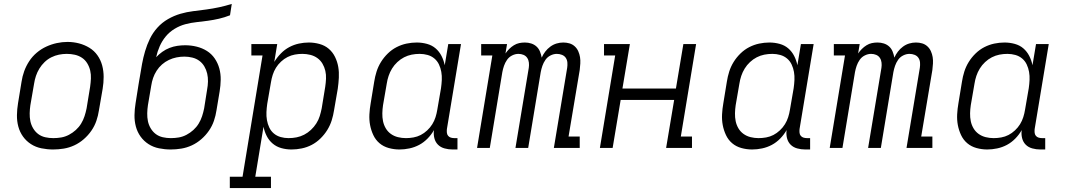

<svg xmlns="http://www.w3.org/2000/svg" viewBox="-20 -755 5440 980"><path d="M251 8Q221 8 191.5 2Q162 -4 138 -19.5Q114 -35 97.5 -58Q81 -81 73.5 -109Q66 -137 66.5 -167.5Q67 -198 72 -228L90 -338Q94 -365 103.5 -391.5Q113 -418 129 -442.5Q145 -467 167.5 -486Q190 -505 216 -517Q242 -529 269.5 -535Q297 -541 324 -541Q355 -541 383.5 -533.5Q412 -526 436.5 -511Q461 -496 477.5 -472.5Q494 -449 501.5 -421Q509 -393 509 -362.5Q509 -332 504 -302L485 -192Q481 -165 472 -138.5Q463 -112 446.5 -88Q430 -64 407.5 -44.5Q385 -25 359 -13Q333 -1 305.5 3.5Q278 8 251 8ZM252 -50Q273 -50 293 -53.5Q313 -57 332 -67Q351 -77 367 -91.5Q383 -106 394 -124Q405 -142 411.5 -162Q418 -182 422 -202L440 -312Q443 -333 444 -354Q445 -375 440.5 -394.5Q436 -414 425.5 -431.5Q415 -449 398.5 -460Q382 -471 362 -475.5Q342 -480 321 -480Q301 -480 281 -476Q261 -472 242 -462.5Q223 -453 207.5 -438Q192 -423 181 -405Q170 -387 163.5 -367.5Q157 -348 154 -328L135 -218Q132 -198 131.5 -177Q131 -156 135 -136.5Q139 -117 149.5 -99.5Q160 -82 175.5 -70.5Q191 -59 211 -54.5Q231 -50 252 -50Z M851 8Q821 8 791.5 2Q762 -4 738 -19.5Q714 -35 697.5 -58Q681 -81 673.5 -109Q666 -137 666.5 -167.5Q667 -198 672 -228L687 -323Q689 -334 690.5 -344Q692 -354 694 -364Q699 -396 705 -428.5Q711 -461 720.5 -493.5Q730 -526 745 -557Q760 -588 783.5 -614Q807 -640 837.5 -657.5Q868 -675 900.5 -684.5Q933 -694 966 -698Q999 -702 1032.5 -706.5Q1066 -711 1098.5 -718Q1131 -725 1163 -735L1154 -677Q1126 -666 1098 -659.5Q1070 -653 1041 -649Q1012 -645 983.5 -642Q955 -639 926.5 -631.5Q898 -624 871.5 -608Q845 -592 826 -569Q807 -546 795 -518.5Q783 -491 777 -463Q791 -478 808.5 -490.5Q826 -503 845.5 -510.5Q865 -518 885 -521Q905 -524 925 -524Q955 -524 983.5 -517Q1012 -510 1036 -495Q1060 -480 1076 -456.5Q1092 -433 1099.5 -405.5Q1107 -378 1106.5 -348Q1106 -318 1101 -288L1085 -192Q1081 -165 1072 -138.5Q1063 -112 1046.5 -88Q1030 -64 1007.5 -44.5Q985 -25 959 -13Q933 -1 905.5 3.5Q878 8 851 8ZM852 -50Q873 -50 893 -53.5Q913 -57 932 -67Q951 -77 967 -91.5Q983 -106 994 -124Q1005 -142 1011.5 -162Q1018 -182 1022 -202L1037 -297Q1041 -318 1041.5 -339Q1042 -360 1037.5 -379.5Q1033 -399 1023 -416Q1013 -433 997.5 -444.5Q982 -456 962 -461Q942 -466 921 -466Q901 -466 881 -462Q861 -458 842 -449Q823 -440 807 -426Q791 -412 779.5 -394Q768 -376 761.5 -357Q755 -338 752 -318L735 -218Q732 -198 731.5 -177Q731 -156 735 -136.5Q739 -117 749.5 -99.5Q760 -82 775.5 -70.5Q791 -59 811 -54.5Q831 -50 852 -50Z M1153 205V147H1218L1320 -472H1263V-530H1395L1380 -439Q1394 -462 1413.5 -482Q1433 -502 1456.5 -514.5Q1480 -527 1505.5 -532.5Q1531 -538 1556 -538Q1584 -538 1611 -530.5Q1638 -523 1658 -506Q1678 -489 1690 -464.5Q1702 -440 1706.5 -413.5Q1711 -387 1709.5 -358.5Q1708 -330 1704 -302L1685 -192Q1681 -166 1673 -140.5Q1665 -115 1650.5 -91.5Q1636 -68 1615.5 -48Q1595 -28 1571 -15.5Q1547 -3 1520.5 2.5Q1494 8 1468 8Q1441 8 1416 1Q1391 -6 1372 -22Q1353 -38 1341.5 -60.5Q1330 -83 1325 -108L1283 147H1363V205ZM1453 -50Q1474 -50 1494 -54Q1514 -58 1532.5 -67.5Q1551 -77 1567 -92Q1583 -107 1594.5 -125Q1606 -143 1612 -162.5Q1618 -182 1622 -202L1640 -312Q1643 -332 1644 -353Q1645 -374 1640.5 -393.5Q1636 -413 1626 -430Q1616 -447 1600 -458.5Q1584 -470 1564 -475Q1544 -480 1523 -480Q1504 -480 1485 -476.5Q1466 -473 1448 -464Q1430 -455 1414.5 -440.5Q1399 -426 1388.5 -409Q1378 -392 1372 -373Q1366 -354 1363 -335L1344 -225Q1341 -204 1340 -183Q1339 -162 1342.5 -142Q1346 -122 1354.5 -104Q1363 -86 1378 -73.5Q1393 -61 1412.5 -55.5Q1432 -50 1453 -50Z M2019 8Q1991 8 1964 0.5Q1937 -7 1917 -24Q1897 -41 1885.5 -65.5Q1874 -90 1869 -116.5Q1864 -143 1865.5 -171.5Q1867 -200 1872 -228L1890 -338Q1894 -364 1902 -389.5Q1910 -415 1924.5 -438.5Q1939 -462 1959.5 -482Q1980 -502 2004.5 -514.5Q2029 -527 2055 -532.5Q2081 -538 2107 -538Q2134 -538 2159.5 -531Q2185 -524 2203.5 -508Q2222 -492 2233.5 -469.5Q2245 -447 2250 -422L2268 -530H2333L2261 -96Q2260 -86 2261 -77Q2262 -68 2267.5 -61.5Q2273 -55 2281.5 -52.5Q2290 -50 2299 -50H2315V8H2290Q2269 8 2249 2.5Q2229 -3 2215.5 -16.5Q2202 -30 2197 -50Q2192 -70 2195 -91Q2182 -68 2162.5 -48Q2143 -28 2119.5 -15.5Q2096 -3 2070 2.5Q2044 8 2019 8ZM2052 -50Q2071 -50 2090.5 -53.5Q2110 -57 2127.5 -66Q2145 -75 2160.5 -89.5Q2176 -104 2186.5 -121Q2197 -138 2203 -157Q2209 -176 2212 -195L2231 -305Q2234 -326 2235 -347Q2236 -368 2232.5 -388Q2229 -408 2220.5 -426Q2212 -444 2197 -456.5Q2182 -469 2162.5 -474.5Q2143 -480 2122 -480Q2101 -480 2081 -476Q2061 -472 2042.5 -462.5Q2024 -453 2008 -438Q1992 -423 1981 -405Q1970 -387 1963.5 -367.5Q1957 -348 1954 -328L1935 -218Q1932 -198 1931.5 -177Q1931 -156 1935 -136.5Q1939 -117 1949 -100Q1959 -83 1975 -71.5Q1991 -60 2011 -55Q2031 -50 2052 -50Z M2415 0 2493 -472H2436V-530H2568L2560 -482Q2568 -494 2579 -505Q2590 -516 2603 -524Q2616 -532 2630 -535Q2644 -538 2659 -538Q2676 -538 2691.5 -533Q2707 -528 2718.5 -517.5Q2730 -507 2736 -492Q2742 -477 2745 -461Q2752 -477 2763 -491.5Q2774 -506 2789 -517Q2804 -528 2821 -533Q2838 -538 2855 -538Q2872 -538 2887 -533.5Q2902 -529 2913.5 -518.5Q2925 -508 2931.5 -493.5Q2938 -479 2940.5 -463.5Q2943 -448 2942 -431Q2941 -414 2939 -398L2882 -58H2939V0H2807L2875 -409Q2877 -422 2876 -435.5Q2875 -449 2868 -459.5Q2861 -470 2848.5 -475Q2836 -480 2822 -480Q2806 -480 2790 -472Q2774 -464 2764 -449.5Q2754 -435 2748.5 -419Q2743 -403 2740 -387L2676 0H2611L2679 -409Q2681 -422 2679.5 -435.5Q2678 -449 2671 -459.5Q2664 -470 2652 -475Q2640 -480 2626 -480Q2610 -480 2594 -472Q2578 -464 2568 -449.5Q2558 -435 2552.5 -419Q2547 -403 2544 -387L2480 0Z M3042 0 3120 -472H3063V-530H3195L3157 -303H3430L3468 -530H3533L3455 -58H3512V0H3380L3421 -245H3148L3107 0Z M3819 8Q3791 8 3764 0.5Q3737 -7 3717 -24Q3697 -41 3685.5 -65.5Q3674 -90 3669 -116.5Q3664 -143 3665.5 -171.5Q3667 -200 3672 -228L3690 -338Q3694 -364 3702 -389.5Q3710 -415 3724.5 -438.5Q3739 -462 3759.5 -482Q3780 -502 3804.5 -514.5Q3829 -527 3855 -532.5Q3881 -538 3907 -538Q3934 -538 3959.5 -531Q3985 -524 4003.5 -508Q4022 -492 4033.5 -469.5Q4045 -447 4050 -422L4068 -530H4133L4061 -96Q4060 -86 4061 -77Q4062 -68 4067.5 -61.5Q4073 -55 4081.5 -52.5Q4090 -50 4099 -50H4115V8H4090Q4069 8 4049 2.5Q4029 -3 4015.5 -16.5Q4002 -30 3997 -50Q3992 -70 3995 -91Q3982 -68 3962.5 -48Q3943 -28 3919.5 -15.5Q3896 -3 3870 2.5Q3844 8 3819 8ZM3852 -50Q3871 -50 3890.5 -53.5Q3910 -57 3927.5 -66Q3945 -75 3960.5 -89.5Q3976 -104 3986.5 -121Q3997 -138 4003 -157Q4009 -176 4012 -195L4031 -305Q4034 -326 4035 -347Q4036 -368 4032.5 -388Q4029 -408 4020.5 -426Q4012 -444 3997 -456.5Q3982 -469 3962.5 -474.5Q3943 -480 3922 -480Q3901 -480 3881 -476Q3861 -472 3842.5 -462.5Q3824 -453 3808 -438Q3792 -423 3781 -405Q3770 -387 3763.5 -367.5Q3757 -348 3754 -328L3735 -218Q3732 -198 3731.5 -177Q3731 -156 3735 -136.5Q3739 -117 3749 -100Q3759 -83 3775 -71.5Q3791 -60 3811 -55Q3831 -50 3852 -50Z M4215 0 4293 -472H4236V-530H4368L4360 -482Q4368 -494 4379 -505Q4390 -516 4403 -524Q4416 -532 4430 -535Q4444 -538 4459 -538Q4476 -538 4491.5 -533Q4507 -528 4518.5 -517.5Q4530 -507 4536 -492Q4542 -477 4545 -461Q4552 -477 4563 -491.5Q4574 -506 4589 -517Q4604 -528 4621 -533Q4638 -538 4655 -538Q4672 -538 4687 -533.5Q4702 -529 4713.5 -518.5Q4725 -508 4731.5 -493.5Q4738 -479 4740.5 -463.5Q4743 -448 4742 -431Q4741 -414 4739 -398L4682 -58H4739V0H4607L4675 -409Q4677 -422 4676 -435.5Q4675 -449 4668 -459.5Q4661 -470 4648.5 -475Q4636 -480 4622 -480Q4606 -480 4590 -472Q4574 -464 4564 -449.5Q4554 -435 4548.5 -419Q4543 -403 4540 -387L4476 0H4411L4479 -409Q4481 -422 4479.5 -435.5Q4478 -449 4471 -459.5Q4464 -470 4452 -475Q4440 -480 4426 -480Q4410 -480 4394 -472Q4378 -464 4368 -449.5Q4358 -435 4352.5 -419Q4347 -403 4344 -387L4280 0Z M5019 8Q4991 8 4964 0.5Q4937 -7 4917 -24Q4897 -41 4885.5 -65.5Q4874 -90 4869 -116.5Q4864 -143 4865.5 -171.5Q4867 -200 4872 -228L4890 -338Q4894 -364 4902 -389.5Q4910 -415 4924.5 -438.5Q4939 -462 4959.5 -482Q4980 -502 5004.5 -514.5Q5029 -527 5055 -532.5Q5081 -538 5107 -538Q5134 -538 5159.5 -531Q5185 -524 5203.5 -508Q5222 -492 5233.5 -469.5Q5245 -447 5250 -422L5268 -530H5333L5261 -96Q5260 -86 5261 -77Q5262 -68 5267.5 -61.5Q5273 -55 5281.5 -52.5Q5290 -50 5299 -50H5315V8H5290Q5269 8 5249 2.5Q5229 -3 5215.5 -16.5Q5202 -30 5197 -50Q5192 -70 5195 -91Q5182 -68 5162.5 -48Q5143 -28 5119.5 -15.5Q5096 -3 5070 2.5Q5044 8 5019 8ZM5052 -50Q5071 -50 5090.5 -53.5Q5110 -57 5127.5 -66Q5145 -75 5160.5 -89.5Q5176 -104 5186.5 -121Q5197 -138 5203 -157Q5209 -176 5212 -195L5231 -305Q5234 -326 5235 -347Q5236 -368 5232.5 -388Q5229 -408 5220.5 -426Q5212 -444 5197 -456.5Q5182 -469 5162.5 -474.5Q5143 -480 5122 -480Q5101 -480 5081 -476Q5061 -472 5042.5 -462.5Q5024 -453 5008 -438Q4992 -423 4981 -405Q4970 -387 4963.5 -367.5Q4957 -348 4954 -328L4935 -218Q4932 -198 4931.5 -177Q4931 -156 4935 -136.5Q4939 -117 4949 -100Q4959 -83 4975 -71.5Q4991 -60 5011 -55Q5031 -50 5052 -50Z"/></svg>

Font: Iosevka Curly Slab LtEx
Style: Italic
Weight: 300
Width: 7
Italic angle: -9°
Monospace: yes
Designer: Belleve Invis
Foundry: Belleve Invis
Version: Version 11.1.0; ttfautohint (v1.8.3)